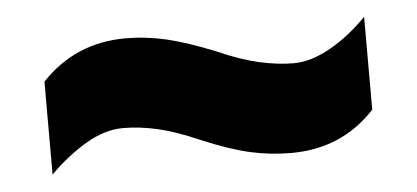

<svg xmlns="http://www.w3.org/2000/svg" viewBox="-29 -493 612 282"><g transform="rotate(-5 277.0 -352.5)"><path d="M259 -289Q225 -304 198.5 -310Q172 -316 148 -316Q121 -316 93 -299.5Q65 -283 39 -257V-394Q89 -447 163 -447Q193 -447 223 -440Q253 -433 295 -416Q329 -401 356 -395Q383 -389 406 -389Q432 -389 461 -405.5Q490 -422 515 -448V-311Q466 -258 391 -258Q361 -258 331.5 -264.5Q302 -271 259 -289Z"/></g></svg>

Font: Noto Sans Myanmar SemiCondensed Black
Style: Regular
Weight: 900
Width: 4
Designer: Monotype Design Team
Foundry: Monotype Imaging Inc.
Version: Version 2.107; ttfautohint (v1.8.4.7-5d5b)